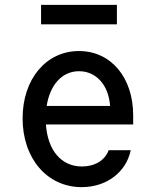

<svg xmlns="http://www.w3.org/2000/svg" viewBox="-20 -760 640 790"><path d="M169 -248H528V-285C528 -442 436 -550 305 -550C170 -550 73 -435 73 -273C73 -108 174 10 316 10C418 10 499 -51 518 -142H427C412 -100 370 -75 317 -75C232 -75 176 -142 169 -248ZM305 -467C376 -467 427 -410 433 -324H172C186 -412 236 -467 305 -467ZM149 -660H461V-740H149Z"/></svg>

Font: CommitMono
Style: 500Regular
Weight: 500
Monospace: yes
Designer: Eigil Nikolajsen
Foundry: Eigil Nikolajsen
Version: Version 1.143